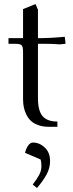

<svg xmlns="http://www.w3.org/2000/svg" viewBox="-20 -628 363 951"><path d="M22 -411.1V-439H94.2V-583L155.8 -607.9L168 -580.1V-439Q230.5 -439 300.8 -445.8L304.2 -418V-411.1L275.9 -408.2Q246.1 -411.1 199.2 -411.1H168V-141.1Q168 -79.6 190.9 -52.7Q213.9 -25.9 264.2 -25.9V0H221.2Q192.4 0 169.9 -8.1Q147.5 -16.1 133.5 -29.1Q119.6 -42 110.6 -60.3Q101.6 -78.6 97.9 -97.2Q94.2 -115.7 94.2 -136.2V-371.1Q94.2 -396 87.2 -403.6Q80.1 -411.1 55.2 -411.1ZM104 128.9Q108.4 109.4 118.9 93.8Q129.4 78.1 143.1 78.1Q175.8 78.1 201.9 102.8Q228 127.4 228 169.9Q228 204.6 210.4 236.8Q192.9 269 163.1 303.2L142.1 286.1Q163.1 258.8 174.1 238Q185.1 217.3 185.1 194.8Q185.1 173.8 181.2 162.1Z"/></svg>

Font: Dihjauti
Style: Regular
Weight: 400
Designer: T. Christopher White
Version: Version 3.0.0